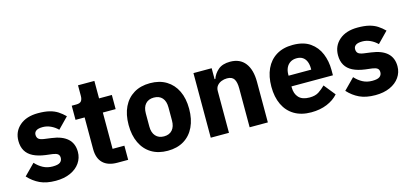

<svg xmlns="http://www.w3.org/2000/svg" viewBox="-60 -1081 3220 1507"><g transform="rotate(-15 1550.5 -327.5)"><path d="M247 12Q171 12 119 -12.5Q67 -37 26 -82L113 -170Q141 -139 175 -121Q209 -103 252 -103Q296 -103 313 -116.5Q330 -130 330 -153Q330 -173 317.5 -183Q305 -193 277 -197L220 -204Q161 -212 121.5 -232Q82 -252 62.5 -285.5Q43 -319 43 -366Q43 -442 98 -489.5Q153 -537 247 -537Q302 -537 340 -527.5Q378 -518 406.5 -499.5Q435 -481 461 -455L376 -368Q351 -393 319.5 -407.5Q288 -422 255 -422Q218 -422 201.5 -410Q185 -398 185 -378Q185 -357 196.5 -345.5Q208 -334 240 -329L299 -321Q385 -310 428.5 -270.5Q472 -231 472 -163Q472 -113 444 -73Q416 -33 365.5 -10.5Q315 12 247 12Z M837 0H749Q673 0 633 -39Q593 -78 593 -153V-410H519V-525H556Q586 -525 597 -539.5Q608 -554 608 -581V-667H741V-525H845V-410H741V-115H837Z M1157 12Q1080 12 1025 -21.5Q970 -55 940.5 -117Q911 -179 911 -263Q911 -348 940.5 -409Q970 -470 1025 -503.5Q1080 -537 1157 -537Q1234 -537 1289 -503.5Q1344 -470 1373.5 -409Q1403 -348 1403 -263Q1403 -179 1373.5 -117Q1344 -55 1289 -21.5Q1234 12 1157 12ZM1157 -105Q1201 -105 1225 -132.5Q1249 -160 1249 -209V-316Q1249 -366 1225 -393Q1201 -420 1157 -420Q1114 -420 1089.5 -393Q1065 -366 1065 -316V-209Q1065 -160 1089.5 -132.5Q1114 -105 1157 -105Z M1656 0H1508V-525H1656V-436H1662Q1676 -477 1711 -507Q1746 -537 1808 -537Q1888 -537 1930 -482.6Q1972 -428.2 1972 -329V0H1824V-317Q1824 -366.6 1808 -391.8Q1792 -417 1751 -417Q1727.2 -417 1705.6 -408.5Q1684 -400 1670 -382.9Q1656 -365.7 1656 -340Z M2323 12Q2243 12 2186.5 -21.5Q2130 -55 2100.5 -117Q2071 -179 2071 -263Q2071 -346 2099.5 -407.5Q2128 -469 2183 -503Q2238 -537 2317 -537Q2404 -537 2457.5 -499.5Q2511 -462 2536 -401Q2561 -340 2561 -269V-225H2224V-217Q2224 -165 2252.5 -134.5Q2281 -104 2340 -104Q2387 -104 2415.5 -123Q2444 -142 2469 -167L2543 -75Q2508 -35 2451.5 -11.5Q2395 12 2323 12ZM2320 -428Q2290 -428 2268.5 -414.5Q2247 -401 2235.5 -377Q2224 -353 2224 -320V-312H2408V-321Q2408 -353 2398.5 -377Q2389 -401 2369.5 -414.5Q2350 -428 2320 -428Z M2844 12Q2768 12 2716 -12.5Q2664 -37 2623 -82L2710 -170Q2738 -139 2772 -121Q2806 -103 2849 -103Q2893 -103 2910 -116.5Q2927 -130 2927 -153Q2927 -173 2914.5 -183Q2902 -193 2874 -197L2817 -204Q2758 -212 2718.5 -232Q2679 -252 2659.5 -285.5Q2640 -319 2640 -366Q2640 -442 2695 -489.5Q2750 -537 2844 -537Q2899 -537 2937 -527.5Q2975 -518 3003.5 -499.5Q3032 -481 3058 -455L2973 -368Q2948 -393 2916.5 -407.5Q2885 -422 2852 -422Q2815 -422 2798.5 -410Q2782 -398 2782 -378Q2782 -357 2793.5 -345.5Q2805 -334 2837 -329L2896 -321Q2982 -310 3025.5 -270.5Q3069 -231 3069 -163Q3069 -113 3041 -73Q3013 -33 2962.5 -10.5Q2912 12 2844 12Z"/></g></svg>

Font: IBM Plex Sans Var
Style: Regular
Weight: 400
Designer: Mike Abbink, Paul van der Laan, Pieter van Rosmalen
Foundry: Bold Monday
Version: Version 3.000